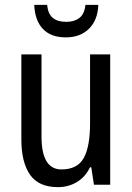

<svg xmlns="http://www.w3.org/2000/svg" viewBox="-20 -761 545 791"><path d="M434 -537V0H367L356 -72H351Q331 -31 296 -10.5Q261 10 219 10Q139 10 103.5 -41.5Q68 -93 68 -186V-537H151V-199Q151 -63 233 -63Q299 -63 325 -110Q351 -157 351 -253V-537ZM385 -741Q383 -679 347 -643Q311 -607 251 -607Q190 -607 157 -641.5Q124 -676 121 -741H174Q178 -703 198 -687Q218 -671 253 -671Q286 -671 307 -687Q328 -703 332 -741Z"/></svg>

Font: Noto Sans Lao Condensed
Style: Regular
Weight: 400
Width: 3
Designer: Monotype Design Team
Foundry: Monotype Imaging Inc.
Version: Version 2.003; ttfautohint (v1.8.4.7-5d5b)